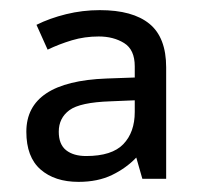

<svg xmlns="http://www.w3.org/2000/svg" viewBox="-20 -742 397 379"><path d="M177 -722Q242 -722 275 -695Q308 -668 308 -609V-389H261L249 -431Q229 -410 201 -396.5Q173 -383 135 -383Q88 -383 60 -407.5Q32 -432 32 -482Q32 -581 190 -587L246 -589V-611Q246 -644 225 -657Q204 -670 175 -670Q147 -670 122 -662.5Q97 -655 74 -644L52 -693Q78 -706 110.5 -714Q143 -722 177 -722ZM198 -542Q138 -540 117 -524.5Q96 -509 96 -482Q96 -457 110.5 -445.5Q125 -434 150 -434Q201 -434 223.5 -457.5Q246 -481 246 -521V-544Z"/></svg>

Font: Noto Sans Old North Arabian
Style: Regular
Weight: 400
Designer: Monotype Design Team
Foundry: Monotype Imaging Inc.
Version: Version 2.001; ttfautohint (v1.8.4.7-5d5b)